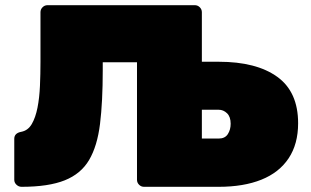

<svg xmlns="http://www.w3.org/2000/svg" viewBox="-20 -720 1198 740"><path d="M63 0Q52 0 43.5 -8Q35 -16 35 -27V-185Q35 -207 62 -212Q88 -217 102.5 -242Q117 -267 124.5 -305Q132 -343 134 -389Q136 -435 136 -481V-673Q136 -684 144 -692Q152 -700 163 -700H731Q742 -700 750 -692Q758 -684 758 -673V-482H823Q968 -482 1048.5 -424Q1129 -366 1129 -245Q1129 -165 1092.5 -110Q1056 -55 987.5 -27.5Q919 0 823 0H535Q524 0 516 -8Q508 -16 508 -27V-480H376V-449Q376 -328 365.5 -242.5Q355 -157 323.5 -103.5Q292 -50 229.5 -25Q167 0 63 0ZM758 -186H823Q847 -186 858 -203Q869 -220 869 -243Q869 -270 855 -283.5Q841 -297 823 -297H758Z"/></svg>

Font: Rubik Black
Style: Regular
Weight: 900
Designer: Hubert and Fischer
Foundry: Hubert and Fischer
Version: Version 2.300;gftools[0.9.30]